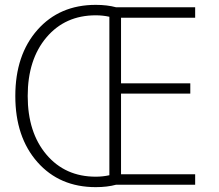

<svg xmlns="http://www.w3.org/2000/svg" viewBox="-20 -760 901 790"><path d="M458 -730H783V-687H478V-417H763V-375H478V-43H783V0H458Q421 10 374 10Q225 10 134 -93Q43 -196 43 -365Q43 -534 134 -637Q225 -740 374 -740Q421 -740 458 -730ZM430 -39V-691Q403 -697 374 -697Q248 -697 171 -606Q94 -515 94 -365Q94 -215 171 -124Q248 -33 374 -33Q403 -33 430 -39Z"/></svg>

Font: M PLUS 1p Light
Style: Regular
Weight: 300
Version: Version 1.061